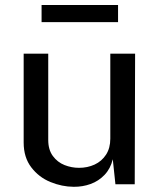

<svg xmlns="http://www.w3.org/2000/svg" viewBox="-20 -731 630 761"><path d="M73.8 -166.1V-518.2H171.2V-176.2Q171.2 -137.5 189.5 -112.7Q207.8 -87.9 235.7 -76.8Q263.5 -65.8 293.4 -65.8Q326.8 -65.8 355.1 -78.8Q383.3 -91.9 400.3 -118Q417.2 -144.1 417.2 -181.2V-518.2H515.5L514 -0.6H437.5L427 -99.8Q418 -62.6 394.4 -37.9Q370.8 -13.2 339.2 -1.8Q307.7 9.7 272.2 9.4Q225.4 9.1 179.8 -9.6Q134.2 -28.2 104 -67.7Q73.8 -107.1 73.8 -166.1ZM447.9 -643.4H144.8V-711.1H447.9Z"/></svg>

Font: Public Sans VF
Style: Regular
Weight: 400
Designer: Pablo Impallari, Rodrigo Fuenzalida (Modified by Dan O. Williams and USWDS)
Version: Version 1.003